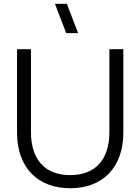

<svg xmlns="http://www.w3.org/2000/svg" viewBox="-20 -980 742 1015"><path d="M330 -805 270.3 -960H333.3L393 -805ZM351 15Q415.2 15 467.1 -4.8Q519 -24.7 555.6 -62.4Q592.2 -100.2 612.1 -155.1Q632 -210 632 -280V-720H558.3V-281.3Q558.3 -227 544.6 -184.7Q530.8 -142.3 504.5 -113.3Q478.2 -84.3 439.5 -69.3Q400.8 -54.3 351 -54.3Q301.2 -54.3 262.5 -69.3Q223.8 -84.3 197.5 -113.3Q171.2 -142.3 157.4 -184.7Q143.7 -227 143.7 -281.3V-720H70V-280Q70 -210 89.9 -155.1Q109.8 -100.2 146.4 -62.4Q183 -24.7 235 -4.8Q287 15 351 15Z"/></svg>

Font: Vela Sans GX ExtLt
Style: Regular
Weight: 200
Designer: Principal design: Mikhail Sharanda - project Manrope.
Design modification: Ravid Balaliev
Foundry: Mikhail Sharanda
Version: Version 1.001